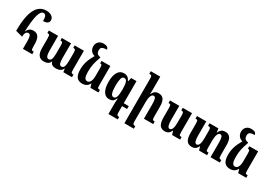

<svg xmlns="http://www.w3.org/2000/svg" viewBox="38 -1902 4628 3272"><g transform="rotate(30 2352.0 -266.5)"><path d="M31 -209Q31 -490 100 -627.5Q169 -765 307 -765Q375 -765 415.5 -735.5Q456 -706 456 -660Q456 -622 428 -602Q400 -582 345 -582Q345 -650 331 -678Q317 -706 285 -706Q232 -706 202.5 -602Q173 -498 164 -275H167Q184 -315 212.5 -337Q241 -359 290 -359Q355 -359 387 -312.5Q419 -266 419 -166V-123Q419 -89 422.5 -74Q426 -59 436 -54.5Q446 -50 469 -50V0H285V-146Q285 -213 274 -247Q263 -281 234 -281Q200 -281 183.5 -248.5Q167 -216 169 -173Z M1201 -492V-123Q1201 -90 1204 -75.5Q1207 -61 1217 -55.5Q1227 -50 1250 -50V0H1080L1072 -62H1067Q1032 9 936 9Q889 9 862 -7.5Q835 -24 823 -64H821Q798 9 697 9Q630 9 595 -35.5Q560 -80 560 -176V-366Q560 -401 556.5 -416.5Q553 -432 543 -437Q533 -442 511 -442V-492H693V-202Q693 -134 706.5 -100Q720 -66 750 -66Q785 -66 800.5 -101Q816 -136 816 -211V-368Q816 -402 811.5 -418Q807 -434 797 -439Q787 -444 766 -444V-492H948V-202Q948 -131 960 -98.5Q972 -66 1003 -66Q1038 -66 1053 -104.5Q1068 -143 1068 -223V-373Q1068 -405 1064 -419.5Q1060 -434 1050 -439Q1040 -444 1019 -444V-492Z M1771 -50V0H1613L1592 -71H1588Q1570 -34 1536.5 -12.5Q1503 9 1456 9Q1377 9 1341.5 -39Q1306 -87 1306 -189Q1306 -270 1329.5 -344Q1353 -418 1404 -504Q1355 -517 1328 -553Q1301 -589 1301 -640Q1301 -694 1336.5 -730Q1372 -766 1433 -766Q1528 -766 1531 -703Q1482 -703 1457 -694Q1432 -685 1423.5 -669Q1415 -653 1415 -627Q1415 -588 1432.5 -566.5Q1450 -545 1499 -536V-521Q1466 -434 1452.5 -366.5Q1439 -299 1439 -216Q1439 -140 1455.5 -104.5Q1472 -69 1508 -69Q1546 -69 1567 -109.5Q1588 -150 1588 -224V-373Q1588 -405 1584.5 -419.5Q1581 -434 1573 -439Q1565 -444 1548 -444V-492H1722V-119Q1722 -84 1725 -71Q1728 -58 1737 -54Q1746 -50 1771 -50Z M2236 0V129Q2236 165 2247.5 175.5Q2259 186 2286 186V233H2102V51Q2102 -14 2108 -72H2101Q2080 -27 2053 -9Q2026 9 1980 9Q1910 9 1869.5 -57Q1829 -123 1829 -247Q1829 -370 1870.5 -436Q1912 -502 1987 -502Q2031 -502 2059.5 -482.5Q2088 -463 2108 -421H2115L2131 -492H2236V-57H2335V0ZM2101 -246Q2101 -346 2085 -390.5Q2069 -435 2031 -435Q1992 -435 1978.5 -385.5Q1965 -336 1965 -246Q1965 -158 1979.5 -108Q1994 -58 2032 -58Q2069 -58 2085 -103Q2101 -148 2101 -246Z M2849 0H2666V-286Q2666 -356 2655 -389.5Q2644 -423 2615 -423Q2584 -423 2566.5 -379.5Q2549 -336 2549 -264V112Q2549 144 2553.5 158.5Q2558 173 2568.5 178Q2579 183 2602 183V233H2416V-640Q2416 -671 2412 -685.5Q2408 -700 2397 -705Q2386 -710 2362 -710V-760H2549V-493Q2549 -453 2546 -417H2550Q2566 -455 2593.5 -478.5Q2621 -502 2671 -502Q2737 -502 2768.5 -456Q2800 -410 2800 -312V-125Q2800 -90 2803.5 -75Q2807 -60 2816.5 -55Q2826 -50 2849 -50Z M2944 -189V-366Q2944 -402 2940.5 -417Q2937 -432 2927.5 -437Q2918 -442 2895 -442V-492H3078V-216Q3078 -145 3090 -107Q3102 -69 3131 -69Q3163 -69 3179 -110Q3195 -151 3195 -224V-371Q3195 -402 3190.5 -417Q3186 -432 3176 -437Q3166 -442 3146 -442V-492H3329V-119Q3329 -84 3332 -71Q3335 -58 3344 -54Q3353 -50 3378 -50V0H3220L3199 -71H3195Q3160 9 3080 9Q3008 9 2976 -38.5Q2944 -86 2944 -189Z M4160 -50V0H3977V-286Q3977 -355 3966 -389Q3955 -423 3926 -423Q3895 -423 3877.5 -379Q3860 -335 3860 -264V-119Q3860 -84 3863 -71Q3866 -58 3875 -54Q3884 -50 3909 -50V0H3751L3730 -71H3726Q3691 9 3611 9Q3539 9 3507 -38.5Q3475 -86 3475 -189V-366Q3475 -402 3471.5 -417Q3468 -432 3458.5 -437Q3449 -442 3426 -442V-492H3609V-216Q3609 -145 3621 -107Q3633 -69 3662 -69Q3694 -69 3710 -110Q3726 -151 3726 -224V-373Q3726 -404 3721.5 -418Q3717 -432 3706.5 -437Q3696 -442 3673 -442V-492H3848L3857 -418H3861Q3877 -456 3904.5 -479Q3932 -502 3981 -502Q4047 -502 4079 -456Q4111 -410 4111 -312V-125Q4111 -90 4114.5 -75Q4118 -60 4127.5 -55Q4137 -50 4160 -50Z M4679 -50V0H4521L4500 -71H4496Q4478 -34 4444.5 -12.5Q4411 9 4364 9Q4285 9 4249.5 -39Q4214 -87 4214 -189Q4214 -270 4237.5 -344Q4261 -418 4312 -504Q4263 -517 4236 -553Q4209 -589 4209 -640Q4209 -694 4244.5 -730Q4280 -766 4341 -766Q4436 -766 4439 -703Q4390 -703 4365 -694Q4340 -685 4331.5 -669Q4323 -653 4323 -627Q4323 -588 4340.5 -566.5Q4358 -545 4407 -536V-521Q4374 -434 4360.5 -366.5Q4347 -299 4347 -216Q4347 -140 4363.5 -104.5Q4380 -69 4416 -69Q4454 -69 4475 -109.5Q4496 -150 4496 -224V-373Q4496 -405 4492.5 -419.5Q4489 -434 4481 -439Q4473 -444 4456 -444V-492H4630V-119Q4630 -84 4633 -71Q4636 -58 4645 -54Q4654 -50 4679 -50Z"/></g></svg>

Font: Noto Serif Armenian SmBold Cond
Style: Regular
Weight: 600
Width: 3
Designer: Monotype Design team
Foundry: Monotype Imaging Inc.
Version: Version 1.000